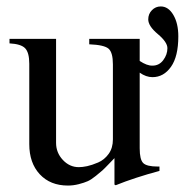

<svg xmlns="http://www.w3.org/2000/svg" viewBox="-20 -572 585 602"><path d="M480 -49.8V-36.1Q401.9 -15.1 342.8 8.8L338.9 6.8V-76.2Q335.9 -73.2 321.5 -58.1Q307.1 -43 301 -37.6Q294.9 -32.2 280.5 -20.5Q266.1 -8.8 255.1 -3.9Q244.1 1 227.1 5.4Q210 9.8 192.9 9.8Q137.7 9.8 104.7 -25.6Q71.8 -61 71.8 -120.1V-372.1Q71.8 -407.2 58.8 -420.7Q45.9 -434.1 9.8 -436V-450.2H155.8V-124Q155.8 -93.3 177 -70.6Q198.2 -47.9 227.1 -47.9Q238.3 -47.9 253.2 -51Q268.1 -54.2 287.6 -62.5Q307.1 -70.8 320.6 -89.4Q334 -107.9 334 -134.8V-370.1Q334 -407.2 320.6 -419.2Q307.1 -431.2 259.8 -433.1V-450.2H418V-380.9Q440.9 -365.7 458 -366.2Q479 -366.2 491.9 -383.5Q504.9 -400.9 504.9 -420.9Q504.9 -439.9 474.9 -465.1Q444.8 -490.2 444.8 -511.2Q444.8 -528.3 456.3 -540Q467.8 -551.8 483.9 -551.8Q507.8 -551.8 523.4 -525.4Q539.1 -499 539.1 -458Q539.1 -395 516.1 -362.5Q493.2 -330.1 458 -330.1Q438 -330.1 418 -344.2V-106.9Q418 -71.8 429 -60.8Q439.9 -49.8 475.1 -49.8Z"/></svg>

Font: Accordance
Style: Regular
Weight: 400
Version: Version 1.1 (build May 11, 2018) Miklal Software Solutions, 